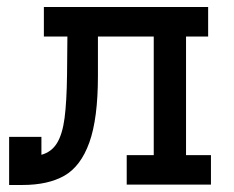

<svg xmlns="http://www.w3.org/2000/svg" viewBox="-20 -526 666 547"><path d="M581 -84V0H341V-84H418V-422H259V-310Q259 -188 234.5 -120Q210 -52 163.5 -25.5Q117 1 44 1H6V-136H98V-85Q127 -93 142.5 -118.5Q158 -144 164 -190Q170 -236 171 -313L172 -422H105V-506H573V-422H510V-84Z"/></svg>

Font: Arvo
Style: Regular
Weight: 400
Designer: Anton Koovit (Cyrillic Expansion: Cyreal)
Foundry: Anton Koovit, Yassin Baggar
Version: Version 3.000